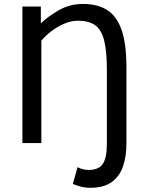

<svg xmlns="http://www.w3.org/2000/svg" viewBox="-20 -708 698 950"><path d="M427.2 221.2Q401.4 221.2 378.4 215.1Q355.5 209 340.3 202.1L363.8 119.1Q374.5 125 388.4 128.9Q402.3 132.8 418.5 132.8Q468.3 132.8 488.5 103.3Q508.8 73.7 508.8 3.9Q508.8 -76.7 508.8 -139.9Q508.8 -203.1 508.8 -256.3Q508.8 -309.6 508.8 -360.8Q508.8 -455.6 495.1 -508.8Q481.4 -562 450.2 -583.7Q418.9 -605.5 366.2 -605.5Q332 -605.5 297.9 -590.8Q263.7 -576.2 234.1 -553.7Q204.6 -531.2 184.6 -506.8V0H90.8V-675.8H182.1V-592.8Q218.8 -627.4 272.2 -658Q325.7 -688.5 390.6 -688.5Q461.4 -688.5 509.3 -658.9Q557.1 -629.4 581.3 -560.8Q605.5 -492.2 605.5 -375.5Q605.5 -322.8 605.5 -267.1Q605.5 -211.4 605.5 -145.8Q605.5 -80.1 605.5 2.9Q605.5 66.9 588.4 116Q571.3 165 532.2 193.1Q493.2 221.2 427.2 221.2Z"/></svg>

Font: Akatab Medium
Style: Regular
Weight: 500
Designer: SIL Global
Foundry: SIL Global
Version: Version 4.100